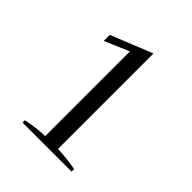

<svg xmlns="http://www.w3.org/2000/svg" viewBox="-199 -855 984 984"><g transform="rotate(45 293.5 -362.5)"><path d="M123 -17Q202 -33 254 -33V-647L121 -590V-634L347 -725V-33Q418 -30 478 -18V0H123Z"/></g></svg>

Font: Trirong
Style: Regular
Weight: 400
Designer: Katatrad Team
Foundry: CadsonDemak
Version: Version 1.001